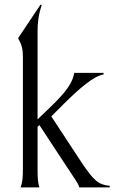

<svg xmlns="http://www.w3.org/2000/svg" viewBox="-20 -818 529 838"><path d="M304 -500C297 -458 272 -419 193 -344L144 -297V-678C143 -716 149 -758 162 -795L157 -798L60 -653V-649C74 -625 80 -605 80 -569V-84C80 -40 78 -24 70 0H152C146 -20 144 -36 144 -76V-265L152 -272L265 -100C311 -29 320 -21 326 0H459V-7C411 -12 391 -26 334 -112L204 -310L257 -363C325 -431 390 -487 432 -493V-500Z"/></svg>

Font: Sinistre
Style: Regular
Weight: 400
Designer: Jules Durand
Foundry: Collletttivo
Version: Version 69.420;Glyphs 3.2 (3217)